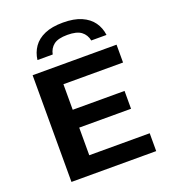

<svg xmlns="http://www.w3.org/2000/svg" viewBox="-145 -903 883 1006"><g transform="rotate(-20 297.0 -400.0)"><path d="M79.5 0V-595H547.5V-495.5H215V-99.5H552V0ZM154.5 -253.5V-353H504V-253.5ZM130.5 -661Q135.5 -701.5 157.5 -733Q179.5 -764.5 220.2 -782.2Q261 -800 322.5 -800Q384 -800 425 -782Q466 -764 488.2 -732.8Q510.5 -701.5 515.5 -661H430.5Q424 -694 399.2 -712.8Q374.5 -731.5 322.5 -731.5Q270.5 -731.5 246.2 -712.8Q222 -694 215.5 -661Z"/></g></svg>

Font: Encode Sans SC SemiExpanded SemiBold
Style: Regular
Weight: 600
Width: 6
Designer: Multiple Designers
Foundry: Impallari Type
Version: Version 3.002